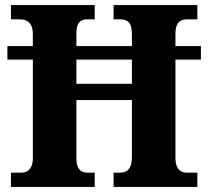

<svg xmlns="http://www.w3.org/2000/svg" viewBox="-20 -734 817 754"><path d="M23 0H352V-56H321C295 -56 280 -75 280 -111V-341H498V-116C498 -75 482 -56 453 -56H426V0H755V-56H712C687 -56 669 -74 669 -112V-500H769V-553H669V-602C669 -643 686 -658 712 -658H755V-714H426V-658H452C483 -658 498 -643 498 -602V-553H280V-604C280 -643 295 -658 321 -658H352V-714H23V-658H59C87 -658 109 -643 109 -601V-553H9V-500H109V-111C109 -75 91 -56 66 -56H23ZM280 -405V-500H498V-405Z"/></svg>

Font: Noto Serif Georgian SemiCondensed ExtraBold
Style: Regular
Weight: 800
Width: 4
Designer: Monotype Design Team, Akaki Razmadze
Foundry: Google LLC
Version: Version 2.003